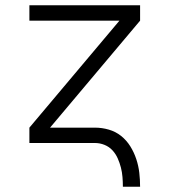

<svg xmlns="http://www.w3.org/2000/svg" viewBox="-20 -540 640 725"><path d="M444 165Q444 147 442.5 128.5Q441 110 436.5 92.5Q432 75 424.5 58Q417 41 404.5 27.5Q392 14 374.5 7Q357 0 339 0H91V-58L431 -462H91V-520H509V-462L169 -58H339Q365 -58 391 -50.5Q417 -43 437.5 -26.5Q458 -10 472 12.5Q486 35 494.5 60.5Q503 86 506 112.5Q509 139 509 165Z"/></svg>

Font: Iosevka SS04 Light Extended
Style: Regular
Weight: 300
Width: 7
Monospace: yes
Designer: Belleve Invis
Foundry: Belleve Invis
Version: Version 19.0.0; ttfautohint (v1.8.4)